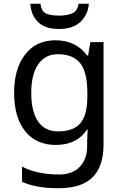

<svg xmlns="http://www.w3.org/2000/svg" viewBox="-20 -760 655 1020"><path d="M275 -546Q328 -546 370.5 -526Q413 -506 443 -465H448L460 -536H530V9Q530 124 471.5 182Q413 240 290 240Q172 240 97 206V125Q176 167 295 167Q364 167 403.5 126.5Q443 86 443 16V-5Q443 -17 444 -39.5Q445 -62 446 -71H442Q388 10 276 10Q172 10 113.5 -63Q55 -136 55 -267Q55 -395 113.5 -470.5Q172 -546 275 -546ZM287 -472Q220 -472 183 -418.5Q146 -365 146 -266Q146 -167 182.5 -114.5Q219 -62 289 -62Q370 -62 407 -105.5Q444 -149 444 -246V-267Q444 -377 406 -424.5Q368 -472 287 -472ZM452 -740Q447 -680 406.5 -643Q366 -606 294 -606Q220 -606 182.5 -642.5Q145 -679 141 -740H195Q200 -699 225 -688Q250 -677 296 -677Q335 -677 363.5 -689Q392 -701 397 -740Z"/></svg>

Font: Go Noto Current
Style: Regular
Weight: 400
Designer: Monotype Design Team
Foundry: Monotype Imaging Inc.
Version: Version 2.007; ttfautohint (v1.8) -l 8 -r 50 -G 200 -x 14 -D